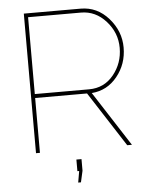

<svg xmlns="http://www.w3.org/2000/svg" viewBox="-59 -758 759 973"><g transform="rotate(-5 321.0 -271.5)"><path d="M119 0H99V-710H388Q472 -710 530 -644Q588 -578 588 -495Q588 -411 537 -348Q486 -285 407 -279L587 0H563L383 -279H119ZM119 -690V-299H395Q472 -299 520 -358Q568 -417 568 -495Q568 -572 515 -631Q462 -690 388 -690ZM313 167H299L309 109H300V50H326V109Z"/></g></svg>

Font: Raleway
Style: Thin
Weight: 100
Designer: Matt McInerney, Pablo Impallari, Rodrigo Fuenzalida
Foundry: Matt McInerney, Pablo Impallari, Rodrigo Fuenzalida
Version: Version 3.000